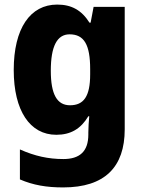

<svg xmlns="http://www.w3.org/2000/svg" viewBox="-20 -579 631 839"><path d="M230 -559C112 -559 40 -455 40 -273C40 -95 111 10 226 10C289 10 333 -16 366 -71H370C368 -49 366 -21 366 0V9C366 83 328 116 257 116C191 116 132 103 67 74V205C125 230 183 240 256 240C438 240 525 151 525 -14V-549H389L376 -480H371C337 -534 293 -559 230 -559ZM284 -429C348 -429 374 -383 374 -277V-254C374 -158 346 -119 286 -119C229 -119 202 -167 202 -270C202 -376 229 -429 284 -429Z"/></svg>

Font: Noto Sans Gurmukhi UI SemiCondensed ExtraBold
Style: Regular
Weight: 800
Width: 4
Designer: Jelle Bosma - Monotype Design Team
Foundry: Monotype Imaging Inc.
Version: Version 2.004